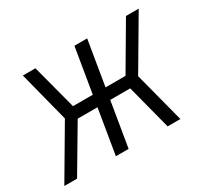

<svg xmlns="http://www.w3.org/2000/svg" viewBox="-113 -702 944 874"><g transform="rotate(-30 359.5 -265.0)"><path d="M-1 0H66L205 -235H309L270 0H337L376 -235H481L542 0H609L540 -265L696 -530H629L491 -295H386L425 -530H358L319 -295H215L153 -530H87L155 -265Z"/></g></svg>

Font: Iosevka Sparkle Light
Style: Italic
Weight: 300
Italic angle: -9°
Designer: Belleve Invis
Foundry: Belleve Invis
Version: Version 4.5.0; ttfautohint (v1.8.3)